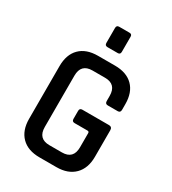

<svg xmlns="http://www.w3.org/2000/svg" viewBox="-201 -946 944 1053"><g transform="rotate(30 271.5 -419.5)"><path d="M222 -727V-822Q222 -839 239 -839H304Q320 -839 320 -823V-727Q320 -710 304 -710H239Q222 -710 222 -727ZM325 0H218Q144 0 103.5 -41Q63 -82 63 -155V-488Q63 -562 103.5 -602.5Q144 -643 218 -643H325Q399 -643 439.5 -602.5Q480 -562 480 -488V-452Q480 -434 463 -434H400Q383 -434 383 -452V-484Q383 -558 311 -558H232Q160 -558 160 -484V-159Q160 -85 232 -85H311Q383 -85 383 -159V-249Q383 -259 372 -259H291Q274 -259 274 -276V-327Q274 -344 291 -344H459Q480 -344 480 -323V-155Q480 -82 439 -41Q398 0 325 0Z"/></g></svg>

Font: Rajdhani SemiBold
Style: Regular
Weight: 600
Designer: Satya Rajpurohit, Jyotish Sonowal
Foundry: Indian Type Foundry
Version: Version 1.201 February 1, 2022